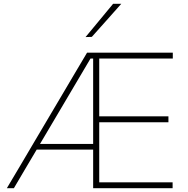

<svg xmlns="http://www.w3.org/2000/svg" viewBox="-20 -990 991 1010"><path d="M16 0Q50 -57 87.8 -120.8Q125.5 -184.5 159 -241.5L306 -490Q342 -551 374.2 -605.5Q406.5 -660 438 -713H889V-682H502V-378H866V-347H502V-31H888V0H470V-203H173Q143 -153 112.5 -101Q82 -49 53 0ZM216 -276Q204.5 -256.5 190.5 -233H470V-682H456ZM430 -795Q467 -839.5 503 -883Q539 -926.5 575 -970H618Q579 -926 540.5 -882.8Q502 -839.5 463 -796Z"/></svg>

Font: Heraclito Thin
Style: Regular
Weight: 100
Designer: Kostas Bartsokas (font) & Cristiano Sobral (main changes)
Foundry: Kostas Bartsokas (font) & Cristiano Sobral (main changes)
Version: Version 1.00;July 8, 2020;FontCreator 13.0.0.2655 64-bit